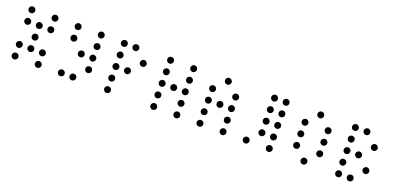

<svg xmlns="http://www.w3.org/2000/svg" viewBox="-1 -1409 4376 2135"><g transform="rotate(20 2187.5 -341.5)"><path d="M175.8 -615.2Q175.8 -599.1 164.3 -587.6Q152.8 -576.2 136.7 -576.2Q120.6 -576.2 109.1 -587.6Q97.7 -599.1 97.7 -615.2Q97.7 -631.3 109.1 -642.8Q120.6 -654.3 136.7 -654.3Q152.8 -654.3 164.3 -642.8Q175.8 -631.3 175.8 -615.2ZM449.2 -615.2Q449.2 -599.1 437.7 -587.6Q426.3 -576.2 410.2 -576.2Q394 -576.2 382.6 -587.6Q371.1 -599.1 371.1 -615.2Q371.1 -631.3 382.6 -642.8Q394 -654.3 410.2 -654.3Q426.3 -654.3 437.7 -642.8Q449.2 -631.3 449.2 -615.2ZM175.8 -478.5Q175.8 -462.4 164.3 -450.9Q152.8 -439.5 136.7 -439.5Q120.6 -439.5 109.1 -450.9Q97.7 -462.4 97.7 -478.5Q97.7 -494.6 109.1 -506.1Q120.6 -517.6 136.7 -517.6Q152.8 -517.6 164.3 -506.1Q175.8 -494.6 175.8 -478.5ZM312.5 -478.5Q312.5 -462.4 301 -450.9Q289.6 -439.5 273.4 -439.5Q257.3 -439.5 245.8 -450.9Q234.4 -462.4 234.4 -478.5Q234.4 -494.6 245.8 -506.1Q257.3 -517.6 273.4 -517.6Q289.6 -517.6 301 -506.1Q312.5 -494.6 312.5 -478.5ZM449.2 -478.5Q449.2 -462.4 437.7 -450.9Q426.3 -439.5 410.2 -439.5Q394 -439.5 382.6 -450.9Q371.1 -462.4 371.1 -478.5Q371.1 -494.6 382.6 -506.1Q394 -517.6 410.2 -517.6Q426.3 -517.6 437.7 -506.1Q449.2 -494.6 449.2 -478.5ZM312.5 -341.8Q312.5 -325.7 301 -314.2Q289.6 -302.7 273.4 -302.7Q257.3 -302.7 245.8 -314.2Q234.4 -325.7 234.4 -341.8Q234.4 -357.9 245.8 -369.4Q257.3 -380.9 273.4 -380.9Q289.6 -380.9 301 -369.4Q312.5 -357.9 312.5 -341.8ZM175.8 -205.1Q175.8 -189 164.3 -177.5Q152.8 -166 136.7 -166Q120.6 -166 109.1 -177.5Q97.7 -189 97.7 -205.1Q97.7 -221.2 109.1 -232.7Q120.6 -244.1 136.7 -244.1Q152.8 -244.1 164.3 -232.7Q175.8 -221.2 175.8 -205.1ZM312.5 -205.1Q312.5 -189 301 -177.5Q289.6 -166 273.4 -166Q257.3 -166 245.8 -177.5Q234.4 -189 234.4 -205.1Q234.4 -221.2 245.8 -232.7Q257.3 -244.1 273.4 -244.1Q289.6 -244.1 301 -232.7Q312.5 -221.2 312.5 -205.1ZM449.2 -205.1Q449.2 -189 437.7 -177.5Q426.3 -166 410.2 -166Q394 -166 382.6 -177.5Q371.1 -189 371.1 -205.1Q371.1 -221.2 382.6 -232.7Q394 -244.1 410.2 -244.1Q426.3 -244.1 437.7 -232.7Q449.2 -221.2 449.2 -205.1ZM175.8 -68.4Q175.8 -52.2 164.3 -40.8Q152.8 -29.3 136.7 -29.3Q120.6 -29.3 109.1 -40.8Q97.7 -52.2 97.7 -68.4Q97.7 -84.5 109.1 -95.9Q120.6 -107.4 136.7 -107.4Q152.8 -107.4 164.3 -95.9Q175.8 -84.5 175.8 -68.4ZM449.2 -68.4Q449.2 -52.2 437.7 -40.8Q426.3 -29.3 410.2 -29.3Q394 -29.3 382.6 -40.8Q371.1 -52.2 371.1 -68.4Q371.1 -84.5 382.6 -95.9Q394 -107.4 410.2 -107.4Q426.3 -107.4 437.7 -95.9Q449.2 -84.5 449.2 -68.4Z M722.7 -615.2Q722.7 -599.1 711.2 -587.6Q699.7 -576.2 683.6 -576.2Q667.5 -576.2 656 -587.6Q644.5 -599.1 644.5 -615.2Q644.5 -631.3 656 -642.8Q667.5 -654.3 683.6 -654.3Q699.7 -654.3 711.2 -642.8Q722.7 -631.3 722.7 -615.2ZM996.1 -615.2Q996.1 -599.1 984.6 -587.6Q973.1 -576.2 957 -576.2Q940.9 -576.2 929.4 -587.6Q918 -599.1 918 -615.2Q918 -631.3 929.4 -642.8Q940.9 -654.3 957 -654.3Q973.1 -654.3 984.6 -642.8Q996.1 -631.3 996.1 -615.2ZM722.7 -478.5Q722.7 -462.4 711.2 -450.9Q699.7 -439.5 683.6 -439.5Q667.5 -439.5 656 -450.9Q644.5 -462.4 644.5 -478.5Q644.5 -494.6 656 -506.1Q667.5 -517.6 683.6 -517.6Q699.7 -517.6 711.2 -506.1Q722.7 -494.6 722.7 -478.5ZM996.1 -478.5Q996.1 -462.4 984.6 -450.9Q973.1 -439.5 957 -439.5Q940.9 -439.5 929.4 -450.9Q918 -462.4 918 -478.5Q918 -494.6 929.4 -506.1Q940.9 -517.6 957 -517.6Q973.1 -517.6 984.6 -506.1Q996.1 -494.6 996.1 -478.5ZM859.4 -341.8Q859.4 -325.7 847.9 -314.2Q836.4 -302.7 820.3 -302.7Q804.2 -302.7 792.7 -314.2Q781.2 -325.7 781.2 -341.8Q781.2 -357.9 792.7 -369.4Q804.2 -380.9 820.3 -380.9Q836.4 -380.9 847.9 -369.4Q859.4 -357.9 859.4 -341.8ZM996.1 -341.8Q996.1 -325.7 984.6 -314.2Q973.1 -302.7 957 -302.7Q940.9 -302.7 929.4 -314.2Q918 -325.7 918 -341.8Q918 -357.9 929.4 -369.4Q940.9 -380.9 957 -380.9Q973.1 -380.9 984.6 -369.4Q996.1 -357.9 996.1 -341.8ZM996.1 -205.1Q996.1 -189 984.6 -177.5Q973.1 -166 957 -166Q940.9 -166 929.4 -177.5Q918 -189 918 -205.1Q918 -221.2 929.4 -232.7Q940.9 -244.1 957 -244.1Q973.1 -244.1 984.6 -232.7Q996.1 -221.2 996.1 -205.1ZM722.7 -68.4Q722.7 -52.2 711.2 -40.8Q699.7 -29.3 683.6 -29.3Q667.5 -29.3 656 -40.8Q644.5 -52.2 644.5 -68.4Q644.5 -84.5 656 -95.9Q667.5 -107.4 683.6 -107.4Q699.7 -107.4 711.2 -95.9Q722.7 -84.5 722.7 -68.4ZM859.4 -68.4Q859.4 -52.2 847.9 -40.8Q836.4 -29.3 820.3 -29.3Q804.2 -29.3 792.7 -40.8Q781.2 -52.2 781.2 -68.4Q781.2 -84.5 792.7 -95.9Q804.2 -107.4 820.3 -107.4Q836.4 -107.4 847.9 -95.9Q859.4 -84.5 859.4 -68.4Z M1269.5 -615.2Q1269.5 -599.1 1258.1 -587.6Q1246.6 -576.2 1230.5 -576.2Q1214.4 -576.2 1202.9 -587.6Q1191.4 -599.1 1191.4 -615.2Q1191.4 -631.3 1202.9 -642.8Q1214.4 -654.3 1230.5 -654.3Q1246.6 -654.3 1258.1 -642.8Q1269.5 -631.3 1269.5 -615.2ZM1406.2 -615.2Q1406.2 -599.1 1394.8 -587.6Q1383.3 -576.2 1367.2 -576.2Q1351.1 -576.2 1339.6 -587.6Q1328.1 -599.1 1328.1 -615.2Q1328.1 -631.3 1339.6 -642.8Q1351.1 -654.3 1367.2 -654.3Q1383.3 -654.3 1394.8 -642.8Q1406.2 -631.3 1406.2 -615.2ZM1269.5 -478.5Q1269.5 -462.4 1258.1 -450.9Q1246.6 -439.5 1230.5 -439.5Q1214.4 -439.5 1202.9 -450.9Q1191.4 -462.4 1191.4 -478.5Q1191.4 -494.6 1202.9 -506.1Q1214.4 -517.6 1230.5 -517.6Q1246.6 -517.6 1258.1 -506.1Q1269.5 -494.6 1269.5 -478.5ZM1543 -478.5Q1543 -462.4 1531.5 -450.9Q1520 -439.5 1503.9 -439.5Q1487.8 -439.5 1476.3 -450.9Q1464.8 -462.4 1464.8 -478.5Q1464.8 -494.6 1476.3 -506.1Q1487.8 -517.6 1503.9 -517.6Q1520 -517.6 1531.5 -506.1Q1543 -494.6 1543 -478.5ZM1269.5 -341.8Q1269.5 -325.7 1258.1 -314.2Q1246.6 -302.7 1230.5 -302.7Q1214.4 -302.7 1202.9 -314.2Q1191.4 -325.7 1191.4 -341.8Q1191.4 -357.9 1202.9 -369.4Q1214.4 -380.9 1230.5 -380.9Q1246.6 -380.9 1258.1 -369.4Q1269.5 -357.9 1269.5 -341.8ZM1406.2 -341.8Q1406.2 -325.7 1394.8 -314.2Q1383.3 -302.7 1367.2 -302.7Q1351.1 -302.7 1339.6 -314.2Q1328.1 -325.7 1328.1 -341.8Q1328.1 -357.9 1339.6 -369.4Q1351.1 -380.9 1367.2 -380.9Q1383.3 -380.9 1394.8 -369.4Q1406.2 -357.9 1406.2 -341.8ZM1269.5 -205.1Q1269.5 -189 1258.1 -177.5Q1246.6 -166 1230.5 -166Q1214.4 -166 1202.9 -177.5Q1191.4 -189 1191.4 -205.1Q1191.4 -221.2 1202.9 -232.7Q1214.4 -244.1 1230.5 -244.1Q1246.6 -244.1 1258.1 -232.7Q1269.5 -221.2 1269.5 -205.1ZM1269.5 -68.4Q1269.5 -52.2 1258.1 -40.8Q1246.6 -29.3 1230.5 -29.3Q1214.4 -29.3 1202.9 -40.8Q1191.4 -52.2 1191.4 -68.4Q1191.4 -84.5 1202.9 -95.9Q1214.4 -107.4 1230.5 -107.4Q1246.6 -107.4 1258.1 -95.9Q1269.5 -84.5 1269.5 -68.4Z M1816.4 -615.2Q1816.4 -599.1 1804.9 -587.6Q1793.5 -576.2 1777.3 -576.2Q1761.2 -576.2 1749.8 -587.6Q1738.3 -599.1 1738.3 -615.2Q1738.3 -631.3 1749.8 -642.8Q1761.2 -654.3 1777.3 -654.3Q1793.5 -654.3 1804.9 -642.8Q1816.4 -631.3 1816.4 -615.2ZM2089.8 -615.2Q2089.8 -599.1 2078.4 -587.6Q2066.9 -576.2 2050.8 -576.2Q2034.7 -576.2 2023.2 -587.6Q2011.7 -599.1 2011.7 -615.2Q2011.7 -631.3 2023.2 -642.8Q2034.7 -654.3 2050.8 -654.3Q2066.9 -654.3 2078.4 -642.8Q2089.8 -631.3 2089.8 -615.2ZM1816.4 -478.5Q1816.4 -462.4 1804.9 -450.9Q1793.5 -439.5 1777.3 -439.5Q1761.2 -439.5 1749.8 -450.9Q1738.3 -462.4 1738.3 -478.5Q1738.3 -494.6 1749.8 -506.1Q1761.2 -517.6 1777.3 -517.6Q1793.5 -517.6 1804.9 -506.1Q1816.4 -494.6 1816.4 -478.5ZM2089.8 -478.5Q2089.8 -462.4 2078.4 -450.9Q2066.9 -439.5 2050.8 -439.5Q2034.7 -439.5 2023.2 -450.9Q2011.7 -462.4 2011.7 -478.5Q2011.7 -494.6 2023.2 -506.1Q2034.7 -517.6 2050.8 -517.6Q2066.9 -517.6 2078.4 -506.1Q2089.8 -494.6 2089.8 -478.5ZM1816.4 -341.8Q1816.4 -325.7 1804.9 -314.2Q1793.5 -302.7 1777.3 -302.7Q1761.2 -302.7 1749.8 -314.2Q1738.3 -325.7 1738.3 -341.8Q1738.3 -357.9 1749.8 -369.4Q1761.2 -380.9 1777.3 -380.9Q1793.5 -380.9 1804.9 -369.4Q1816.4 -357.9 1816.4 -341.8ZM1953.1 -341.8Q1953.1 -325.7 1941.7 -314.2Q1930.2 -302.7 1914.1 -302.7Q1897.9 -302.7 1886.5 -314.2Q1875 -325.7 1875 -341.8Q1875 -357.9 1886.5 -369.4Q1897.9 -380.9 1914.1 -380.9Q1930.2 -380.9 1941.7 -369.4Q1953.1 -357.9 1953.1 -341.8ZM2089.8 -341.8Q2089.8 -325.7 2078.4 -314.2Q2066.9 -302.7 2050.8 -302.7Q2034.7 -302.7 2023.2 -314.2Q2011.7 -325.7 2011.7 -341.8Q2011.7 -357.9 2023.2 -369.4Q2034.7 -380.9 2050.8 -380.9Q2066.9 -380.9 2078.4 -369.4Q2089.8 -357.9 2089.8 -341.8ZM1816.4 -205.1Q1816.4 -189 1804.9 -177.5Q1793.5 -166 1777.3 -166Q1761.2 -166 1749.8 -177.5Q1738.3 -189 1738.3 -205.1Q1738.3 -221.2 1749.8 -232.7Q1761.2 -244.1 1777.3 -244.1Q1793.5 -244.1 1804.9 -232.7Q1816.4 -221.2 1816.4 -205.1ZM2089.8 -205.1Q2089.8 -189 2078.4 -177.5Q2066.9 -166 2050.8 -166Q2034.7 -166 2023.2 -177.5Q2011.7 -189 2011.7 -205.1Q2011.7 -221.2 2023.2 -232.7Q2034.7 -244.1 2050.8 -244.1Q2066.9 -244.1 2078.4 -232.7Q2089.8 -221.2 2089.8 -205.1ZM1816.4 -68.4Q1816.4 -52.2 1804.9 -40.8Q1793.5 -29.3 1777.3 -29.3Q1761.2 -29.3 1749.8 -40.8Q1738.3 -52.2 1738.3 -68.4Q1738.3 -84.5 1749.8 -95.9Q1761.2 -107.4 1777.3 -107.4Q1793.5 -107.4 1804.9 -95.9Q1816.4 -84.5 1816.4 -68.4ZM2089.8 -68.4Q2089.8 -52.2 2078.4 -40.8Q2066.9 -29.3 2050.8 -29.3Q2034.7 -29.3 2023.2 -40.8Q2011.7 -52.2 2011.7 -68.4Q2011.7 -84.5 2023.2 -95.9Q2034.7 -107.4 2050.8 -107.4Q2066.9 -107.4 2078.4 -95.9Q2089.8 -84.5 2089.8 -68.4Z M2500 -615.2Q2500 -599.1 2488.5 -587.6Q2477.1 -576.2 2460.9 -576.2Q2444.8 -576.2 2433.3 -587.6Q2421.9 -599.1 2421.9 -615.2Q2421.9 -631.3 2433.3 -642.8Q2444.8 -654.3 2460.9 -654.3Q2477.1 -654.3 2488.5 -642.8Q2500 -631.3 2500 -615.2ZM2363.3 -478.5Q2363.3 -462.4 2351.8 -450.9Q2340.3 -439.5 2324.2 -439.5Q2308.1 -439.5 2296.6 -450.9Q2285.2 -462.4 2285.2 -478.5Q2285.2 -494.6 2296.6 -506.1Q2308.1 -517.6 2324.2 -517.6Q2340.3 -517.6 2351.8 -506.1Q2363.3 -494.6 2363.3 -478.5ZM2636.7 -478.5Q2636.7 -462.4 2625.2 -450.9Q2613.8 -439.5 2597.7 -439.5Q2581.5 -439.5 2570.1 -450.9Q2558.6 -462.4 2558.6 -478.5Q2558.6 -494.6 2570.1 -506.1Q2581.5 -517.6 2597.7 -517.6Q2613.8 -517.6 2625.2 -506.1Q2636.7 -494.6 2636.7 -478.5ZM2363.3 -341.8Q2363.3 -325.7 2351.8 -314.2Q2340.3 -302.7 2324.2 -302.7Q2308.1 -302.7 2296.6 -314.2Q2285.2 -325.7 2285.2 -341.8Q2285.2 -357.9 2296.6 -369.4Q2308.1 -380.9 2324.2 -380.9Q2340.3 -380.9 2351.8 -369.4Q2363.3 -357.9 2363.3 -341.8ZM2500 -341.8Q2500 -325.7 2488.5 -314.2Q2477.1 -302.7 2460.9 -302.7Q2444.8 -302.7 2433.3 -314.2Q2421.9 -325.7 2421.9 -341.8Q2421.9 -357.9 2433.3 -369.4Q2444.8 -380.9 2460.9 -380.9Q2477.1 -380.9 2488.5 -369.4Q2500 -357.9 2500 -341.8ZM2636.7 -341.8Q2636.7 -325.7 2625.2 -314.2Q2613.8 -302.7 2597.7 -302.7Q2581.5 -302.7 2570.1 -314.2Q2558.6 -325.7 2558.6 -341.8Q2558.6 -357.9 2570.1 -369.4Q2581.5 -380.9 2597.7 -380.9Q2613.8 -380.9 2625.2 -369.4Q2636.7 -357.9 2636.7 -341.8ZM2363.3 -205.1Q2363.3 -189 2351.8 -177.5Q2340.3 -166 2324.2 -166Q2308.1 -166 2296.6 -177.5Q2285.2 -189 2285.2 -205.1Q2285.2 -221.2 2296.6 -232.7Q2308.1 -244.1 2324.2 -244.1Q2340.3 -244.1 2351.8 -232.7Q2363.3 -221.2 2363.3 -205.1ZM2636.7 -205.1Q2636.7 -189 2625.2 -177.5Q2613.8 -166 2597.7 -166Q2581.5 -166 2570.1 -177.5Q2558.6 -189 2558.6 -205.1Q2558.6 -221.2 2570.1 -232.7Q2581.5 -244.1 2597.7 -244.1Q2613.8 -244.1 2625.2 -232.7Q2636.7 -221.2 2636.7 -205.1ZM2363.3 -68.4Q2363.3 -52.2 2351.8 -40.8Q2340.3 -29.3 2324.2 -29.3Q2308.1 -29.3 2296.6 -40.8Q2285.2 -52.2 2285.2 -68.4Q2285.2 -84.5 2296.6 -95.9Q2308.1 -107.4 2324.2 -107.4Q2340.3 -107.4 2351.8 -95.9Q2363.3 -84.5 2363.3 -68.4ZM2636.7 -68.4Q2636.7 -52.2 2625.2 -40.8Q2613.8 -29.3 2597.7 -29.3Q2581.5 -29.3 2570.1 -40.8Q2558.6 -52.2 2558.6 -68.4Q2558.6 -84.5 2570.1 -95.9Q2581.5 -107.4 2597.7 -107.4Q2613.8 -107.4 2625.2 -95.9Q2636.7 -84.5 2636.7 -68.4Z M3046.9 -615.2Q3046.9 -599.1 3035.4 -587.6Q3023.9 -576.2 3007.8 -576.2Q2991.7 -576.2 2980.2 -587.6Q2968.8 -599.1 2968.8 -615.2Q2968.8 -631.3 2980.2 -642.8Q2991.7 -654.3 3007.8 -654.3Q3023.9 -654.3 3035.4 -642.8Q3046.9 -631.3 3046.9 -615.2ZM3183.6 -615.2Q3183.6 -599.1 3172.1 -587.6Q3160.6 -576.2 3144.5 -576.2Q3128.4 -576.2 3116.9 -587.6Q3105.5 -599.1 3105.5 -615.2Q3105.5 -631.3 3116.9 -642.8Q3128.4 -654.3 3144.5 -654.3Q3160.6 -654.3 3172.1 -642.8Q3183.6 -631.3 3183.6 -615.2ZM3046.9 -478.5Q3046.9 -462.4 3035.4 -450.9Q3023.9 -439.5 3007.8 -439.5Q2991.7 -439.5 2980.2 -450.9Q2968.8 -462.4 2968.8 -478.5Q2968.8 -494.6 2980.2 -506.1Q2991.7 -517.6 3007.8 -517.6Q3023.9 -517.6 3035.4 -506.1Q3046.9 -494.6 3046.9 -478.5ZM3183.6 -478.5Q3183.6 -462.4 3172.1 -450.9Q3160.6 -439.5 3144.5 -439.5Q3128.4 -439.5 3116.9 -450.9Q3105.5 -462.4 3105.5 -478.5Q3105.5 -494.6 3116.9 -506.1Q3128.4 -517.6 3144.5 -517.6Q3160.6 -517.6 3172.1 -506.1Q3183.6 -494.6 3183.6 -478.5ZM3046.9 -341.8Q3046.9 -325.7 3035.4 -314.2Q3023.9 -302.7 3007.8 -302.7Q2991.7 -302.7 2980.2 -314.2Q2968.8 -325.7 2968.8 -341.8Q2968.8 -357.9 2980.2 -369.4Q2991.7 -380.9 3007.8 -380.9Q3023.9 -380.9 3035.4 -369.4Q3046.9 -357.9 3046.9 -341.8ZM3183.6 -341.8Q3183.6 -325.7 3172.1 -314.2Q3160.6 -302.7 3144.5 -302.7Q3128.4 -302.7 3116.9 -314.2Q3105.5 -325.7 3105.5 -341.8Q3105.5 -357.9 3116.9 -369.4Q3128.4 -380.9 3144.5 -380.9Q3160.6 -380.9 3172.1 -369.4Q3183.6 -357.9 3183.6 -341.8ZM3046.9 -205.1Q3046.9 -189 3035.4 -177.5Q3023.9 -166 3007.8 -166Q2991.7 -166 2980.2 -177.5Q2968.8 -189 2968.8 -205.1Q2968.8 -221.2 2980.2 -232.7Q2991.7 -244.1 3007.8 -244.1Q3023.9 -244.1 3035.4 -232.7Q3046.9 -221.2 3046.9 -205.1ZM3183.6 -205.1Q3183.6 -189 3172.1 -177.5Q3160.6 -166 3144.5 -166Q3128.4 -166 3116.9 -177.5Q3105.5 -189 3105.5 -205.1Q3105.5 -221.2 3116.9 -232.7Q3128.4 -244.1 3144.5 -244.1Q3160.6 -244.1 3172.1 -232.7Q3183.6 -221.2 3183.6 -205.1ZM2910.2 -68.4Q2910.2 -52.2 2898.7 -40.8Q2887.2 -29.3 2871.1 -29.3Q2855 -29.3 2843.5 -40.8Q2832 -52.2 2832 -68.4Q2832 -84.5 2843.5 -95.9Q2855 -107.4 2871.1 -107.4Q2887.2 -107.4 2898.7 -95.9Q2910.2 -84.5 2910.2 -68.4ZM3183.6 -68.4Q3183.6 -52.2 3172.1 -40.8Q3160.6 -29.3 3144.5 -29.3Q3128.4 -29.3 3116.9 -40.8Q3105.5 -52.2 3105.5 -68.4Q3105.5 -84.5 3116.9 -95.9Q3128.4 -107.4 3144.5 -107.4Q3160.6 -107.4 3172.1 -95.9Q3183.6 -84.5 3183.6 -68.4Z M3593.8 -615.2Q3593.8 -599.1 3582.3 -587.6Q3570.8 -576.2 3554.7 -576.2Q3538.6 -576.2 3527.1 -587.6Q3515.6 -599.1 3515.6 -615.2Q3515.6 -631.3 3527.1 -642.8Q3538.6 -654.3 3554.7 -654.3Q3570.8 -654.3 3582.3 -642.8Q3593.8 -631.3 3593.8 -615.2ZM3457 -478.5Q3457 -462.4 3445.6 -450.9Q3434.1 -439.5 3418 -439.5Q3401.9 -439.5 3390.4 -450.9Q3378.9 -462.4 3378.9 -478.5Q3378.9 -494.6 3390.4 -506.1Q3401.9 -517.6 3418 -517.6Q3434.1 -517.6 3445.6 -506.1Q3457 -494.6 3457 -478.5ZM3730.5 -478.5Q3730.5 -462.4 3719 -450.9Q3707.5 -439.5 3691.4 -439.5Q3675.3 -439.5 3663.8 -450.9Q3652.3 -462.4 3652.3 -478.5Q3652.3 -494.6 3663.8 -506.1Q3675.3 -517.6 3691.4 -517.6Q3707.5 -517.6 3719 -506.1Q3730.5 -494.6 3730.5 -478.5ZM3457 -341.8Q3457 -325.7 3445.6 -314.2Q3434.1 -302.7 3418 -302.7Q3401.9 -302.7 3390.4 -314.2Q3378.9 -325.7 3378.9 -341.8Q3378.9 -357.9 3390.4 -369.4Q3401.9 -380.9 3418 -380.9Q3434.1 -380.9 3445.6 -369.4Q3457 -357.9 3457 -341.8ZM3730.5 -341.8Q3730.5 -325.7 3719 -314.2Q3707.5 -302.7 3691.4 -302.7Q3675.3 -302.7 3663.8 -314.2Q3652.3 -325.7 3652.3 -341.8Q3652.3 -357.9 3663.8 -369.4Q3675.3 -380.9 3691.4 -380.9Q3707.5 -380.9 3719 -369.4Q3730.5 -357.9 3730.5 -341.8ZM3457 -205.1Q3457 -189 3445.6 -177.5Q3434.1 -166 3418 -166Q3401.9 -166 3390.4 -177.5Q3378.9 -189 3378.9 -205.1Q3378.9 -221.2 3390.4 -232.7Q3401.9 -244.1 3418 -244.1Q3434.1 -244.1 3445.6 -232.7Q3457 -221.2 3457 -205.1ZM3730.5 -205.1Q3730.5 -189 3719 -177.5Q3707.5 -166 3691.4 -166Q3675.3 -166 3663.8 -177.5Q3652.3 -189 3652.3 -205.1Q3652.3 -221.2 3663.8 -232.7Q3675.3 -244.1 3691.4 -244.1Q3707.5 -244.1 3719 -232.7Q3730.5 -221.2 3730.5 -205.1ZM3593.8 -68.4Q3593.8 -52.2 3582.3 -40.8Q3570.8 -29.3 3554.7 -29.3Q3538.6 -29.3 3527.1 -40.8Q3515.6 -52.2 3515.6 -68.4Q3515.6 -84.5 3527.1 -95.9Q3538.6 -107.4 3554.7 -107.4Q3570.8 -107.4 3582.3 -95.9Q3593.8 -84.5 3593.8 -68.4Z M4003.9 -615.2Q4003.9 -599.1 3992.4 -587.6Q3981 -576.2 3964.8 -576.2Q3948.7 -576.2 3937.3 -587.6Q3925.8 -599.1 3925.8 -615.2Q3925.8 -631.3 3937.3 -642.8Q3948.7 -654.3 3964.8 -654.3Q3981 -654.3 3992.4 -642.8Q4003.9 -631.3 4003.9 -615.2ZM4140.6 -615.2Q4140.6 -599.1 4129.2 -587.6Q4117.7 -576.2 4101.6 -576.2Q4085.4 -576.2 4074 -587.6Q4062.5 -599.1 4062.5 -615.2Q4062.5 -631.3 4074 -642.8Q4085.4 -654.3 4101.6 -654.3Q4117.7 -654.3 4129.2 -642.8Q4140.6 -631.3 4140.6 -615.2ZM4003.9 -478.5Q4003.9 -462.4 3992.4 -450.9Q3981 -439.5 3964.8 -439.5Q3948.7 -439.5 3937.3 -450.9Q3925.8 -462.4 3925.8 -478.5Q3925.8 -494.6 3937.3 -506.1Q3948.7 -517.6 3964.8 -517.6Q3981 -517.6 3992.4 -506.1Q4003.9 -494.6 4003.9 -478.5ZM4277.3 -478.5Q4277.3 -462.4 4265.9 -450.9Q4254.4 -439.5 4238.3 -439.5Q4222.2 -439.5 4210.7 -450.9Q4199.2 -462.4 4199.2 -478.5Q4199.2 -494.6 4210.7 -506.1Q4222.2 -517.6 4238.3 -517.6Q4254.4 -517.6 4265.9 -506.1Q4277.3 -494.6 4277.3 -478.5ZM4003.9 -341.8Q4003.9 -325.7 3992.4 -314.2Q3981 -302.7 3964.8 -302.7Q3948.7 -302.7 3937.3 -314.2Q3925.8 -325.7 3925.8 -341.8Q3925.8 -357.9 3937.3 -369.4Q3948.7 -380.9 3964.8 -380.9Q3981 -380.9 3992.4 -369.4Q4003.9 -357.9 4003.9 -341.8ZM4140.6 -341.8Q4140.6 -325.7 4129.2 -314.2Q4117.7 -302.7 4101.6 -302.7Q4085.4 -302.7 4074 -314.2Q4062.5 -325.7 4062.5 -341.8Q4062.5 -357.9 4074 -369.4Q4085.4 -380.9 4101.6 -380.9Q4117.7 -380.9 4129.2 -369.4Q4140.6 -357.9 4140.6 -341.8ZM4003.9 -205.1Q4003.9 -189 3992.4 -177.5Q3981 -166 3964.8 -166Q3948.7 -166 3937.3 -177.5Q3925.8 -189 3925.8 -205.1Q3925.8 -221.2 3937.3 -232.7Q3948.7 -244.1 3964.8 -244.1Q3981 -244.1 3992.4 -232.7Q4003.9 -221.2 4003.9 -205.1ZM4277.3 -205.1Q4277.3 -189 4265.9 -177.5Q4254.4 -166 4238.3 -166Q4222.2 -166 4210.7 -177.5Q4199.2 -189 4199.2 -205.1Q4199.2 -221.2 4210.7 -232.7Q4222.2 -244.1 4238.3 -244.1Q4254.4 -244.1 4265.9 -232.7Q4277.3 -221.2 4277.3 -205.1ZM4003.9 -68.4Q4003.9 -52.2 3992.4 -40.8Q3981 -29.3 3964.8 -29.3Q3948.7 -29.3 3937.3 -40.8Q3925.8 -52.2 3925.8 -68.4Q3925.8 -84.5 3937.3 -95.9Q3948.7 -107.4 3964.8 -107.4Q3981 -107.4 3992.4 -95.9Q4003.9 -84.5 4003.9 -68.4ZM4140.6 -68.4Q4140.6 -52.2 4129.2 -40.8Q4117.7 -29.3 4101.6 -29.3Q4085.4 -29.3 4074 -40.8Q4062.5 -52.2 4062.5 -68.4Q4062.5 -84.5 4074 -95.9Q4085.4 -107.4 4101.6 -107.4Q4117.7 -107.4 4129.2 -95.9Q4140.6 -84.5 4140.6 -68.4Z"/></g></svg>

Font: DatDot Light
Style: Regular
Weight: 300
Designer: GGBot
Version: 1.00